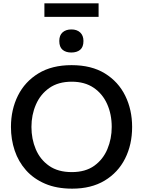

<svg xmlns="http://www.w3.org/2000/svg" viewBox="-20 -1116 856 1148"><path d="M411.5 12Q318.5 12 249.8 -17.5Q181 -47 135.5 -98.2Q90 -149.5 67.8 -216Q45.5 -282.5 45.5 -357Q45.5 -460.5 87.2 -544.2Q129 -628 209.8 -677.2Q290.5 -726.5 408 -726.5Q527 -726.5 607.5 -676.8Q688 -627 729 -543.2Q770 -459.5 770 -357Q770 -251.5 728 -168Q686 -84.5 605.8 -36.2Q525.5 12 411.5 12ZM648 -357Q648 -433 620.5 -494.2Q593 -555.5 539.8 -591.5Q486.5 -627.5 409 -627.5Q328.5 -627.5 275 -590Q221.5 -552.5 194.8 -490.8Q168 -429 168 -357Q168 -285 194 -223.5Q220 -162 273.5 -124.5Q327 -87 409 -87Q491 -87 543.8 -125Q596.5 -163 622.2 -224.8Q648 -286.5 648 -357ZM406 -802Q373.5 -802 354 -818.5Q334.5 -835 334.5 -871Q334.5 -905 354.2 -922.5Q374 -940 407 -940Q440 -940 459.5 -921.8Q479 -903.5 479 -871Q479 -835 459.5 -818.5Q440 -802 406 -802ZM245.5 -1015V-1096H569.5V-1015Z"/></svg>

Font: Heraclito Medium
Style: Regular
Weight: 500
Designer: Kostas Bartsokas (font) & Cristiano Sobral (main changes)
Foundry: Kostas Bartsokas (font) & Cristiano Sobral (main changes)
Version: Version 1.00;July 8, 2020;FontCreator 13.0.0.2655 64-bit